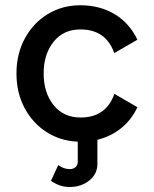

<svg xmlns="http://www.w3.org/2000/svg" viewBox="-20 -539 597 745"><path d="M206.1 101.6Q227.1 117.2 251 117.2Q264.2 117.2 272.9 109.6Q281.7 102.1 281.7 88.9V10.7Q213.9 7.8 160.2 -26.9Q106.4 -61.5 75.2 -120.4Q43.9 -179.2 43.9 -253.9Q43.9 -330.6 76.7 -390.4Q109.4 -450.2 165.5 -484.4Q221.7 -518.6 292 -518.6Q366.7 -518.6 424.6 -484.1Q482.4 -449.7 513.2 -384.8L423.3 -333Q391.1 -424.8 292 -424.8Q226.1 -424.8 187.7 -376.7Q149.4 -328.6 149.4 -253.9Q149.4 -179.2 188 -131.1Q226.6 -83 292.5 -83Q391.6 -83 423.8 -174.8L513.2 -123Q489.7 -73.2 449.7 -41.3Q409.7 -9.3 357.9 3.4V97.2Q357.9 136.2 326.4 161.4Q294.9 186.5 251.5 186.5Q229 186.5 211.9 180.4Q194.8 174.3 177.7 162.6Z"/></svg>

Font: Giphurs Medium
Style: Regular
Weight: 500
Version: Version 0.920; ttfautohint (v1.8.4.7-5d5b)